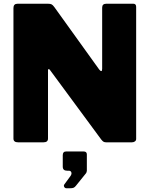

<svg xmlns="http://www.w3.org/2000/svg" viewBox="-20 -762 801 1028"><path d="M694 -742Q709 -742 709 -725V-18Q709 -10 702.5 -5Q696 0 686 0H549Q541 0 535.5 -2.5Q530 -5 522 -15L247 -388Q243 -393 240 -392Q237 -391 237 -386V-22Q238 0 213 0H77Q52 0 52 -20V-719Q52 -742 74 -742H237Q250 -742 256.5 -738.5Q263 -735 271 -724L511 -390Q518 -381 522.5 -381.5Q527 -382 527 -394V-721Q527 -742 549 -742ZM336 246Q328 246 324 239Q320 232 324 226L357 181Q365 170 362 161Q359 152 348 152H339Q316 152 316 130V69Q316 49 334 49H428Q445 49 445 65V152Q445 156 443.5 159.5Q442 163 441 165L387 232Q381 240 374.5 243Q368 246 354 246Z"/></svg>

Font: Libre Franklin Thin Black
Style: Regular
Weight: 900
Version: Version 3.000